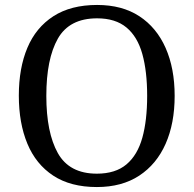

<svg xmlns="http://www.w3.org/2000/svg" viewBox="-20 -745 782 775"><path d="M371 10Q265 10 195 -36Q125 -82 90.5 -165Q56 -248 56 -359Q56 -470 90.5 -552Q125 -634 195.5 -679.5Q266 -725 372 -725Q473 -725 542.5 -679.5Q612 -634 648.5 -551.5Q685 -469 685 -358Q685 -247 648.5 -164.5Q612 -82 542 -36Q472 10 371 10ZM371 -44Q446 -44 490.5 -81.5Q535 -119 554.5 -189Q574 -259 574 -358Q574 -457 554.5 -527Q535 -597 490.5 -634Q446 -671 372 -671Q260 -671 213.5 -589Q167 -507 167 -358Q167 -210 213.5 -127Q260 -44 371 -44Z"/></svg>

Font: Noto Serif Kannada
Style: Regular
Weight: 400
Designer: Universal Thirst, Indian Type Foundry and the Monotype Design Team
Foundry: Monotype Imaging Inc.
Version: Version 2.003